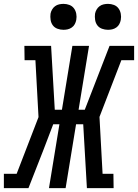

<svg xmlns="http://www.w3.org/2000/svg" viewBox="-52 -972 713 992"><path d="M95 0H-32V-74H34L147 -367L131 -661H75L74 -735H212L231 -405H268L322 -735H408L354 -405H386L514 -735H641V-661H575L462 -368L478 -74H534L535 0H397L378 -330H341L287 0H201L255 -330H223L173 -199ZM506 -818Q490 -818 475 -823.5Q460 -829 451 -841Q442 -853 439.5 -869Q437 -885 439 -901Q441 -912 447 -922.5Q453 -933 462.5 -940Q472 -947 483.5 -949.5Q495 -952 506 -952Q522 -952 536.5 -946.5Q551 -941 560 -929Q569 -917 572 -901Q575 -885 572 -869Q570 -858 564.5 -847.5Q559 -837 549 -830Q539 -823 528 -820.5Q517 -818 506 -818ZM276 -818Q260 -818 245 -823.5Q230 -829 221 -841Q212 -853 209.5 -869Q207 -885 209 -901Q211 -912 217 -922.5Q223 -933 232.5 -940Q242 -947 253.5 -949.5Q265 -952 276 -952Q292 -952 306.5 -946.5Q321 -941 330 -929Q339 -917 342 -901Q345 -885 342 -869Q340 -858 334.5 -847.5Q329 -837 319 -830Q309 -823 298 -820.5Q287 -818 276 -818Z"/></svg>

Font: Iosevka HT Medium Extended
Style: Italic
Weight: 500
Width: 7
Italic angle: -9°
Monospace: yes
Designer: Belleve Invis
Foundry: Belleve Invis
Version: Version 32.3.0; ttfautohint (v1.8.4)